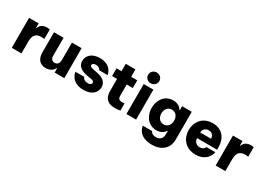

<svg xmlns="http://www.w3.org/2000/svg" viewBox="-5 -1755 4057 2940"><g transform="rotate(30 2023.0 -285.0)"><path d="M225 0V-209C225 -323 270 -371 365 -371C398 -371 418 -365 418 -365V-534C418 -534 400 -540 370 -540C279 -540 245 -492 229 -450H223V-530H54V0Z M658 10C733 10 780 -28 806 -75H812V0H983V-530H812V-219C812 -173 791 -129 736 -129C688 -129 664 -161 664 -207V-530H495V-169C495 -72 543 10 658 10Z M1324 10C1468 10 1547 -65 1547 -164C1547 -260 1472 -306 1367 -326L1300 -339C1265 -346 1240 -355 1240 -379C1240 -398 1254 -420 1301 -420C1371 -420 1383 -372 1383 -372H1534C1534 -372 1515 -540 1305 -540C1167 -540 1088 -465 1088 -367C1088 -265 1176 -224 1272 -208L1345 -195C1379 -188 1396 -176 1396 -155C1396 -139 1385 -113 1333 -113C1249 -113 1237 -170 1237 -170H1081C1081 -170 1098 10 1324 10Z M1881 10C1931 10 1975 0 1975 0V-128C1975 -128 1955 -123 1932 -123C1878 -123 1859 -148 1859 -188V-394H1967V-530H1859V-661H1688V-530H1600V-394H1688V-183C1688 -121 1699 10 1881 10Z M2167 -593C2224 -593 2266 -636 2266 -687C2266 -740 2224 -783 2167 -783C2109 -783 2068 -740 2068 -687C2068 -636 2109 -593 2167 -593ZM2252 0V-530H2081V0Z M2651 213C2846 213 2931 92 2931 -35V-530H2760V-463H2752C2733 -495 2684 -540 2601 -540C2446 -540 2368 -408 2368 -276C2368 -145 2446 -13 2601 -13C2684 -13 2732 -57 2752 -90H2760V-35C2760 38 2721 82 2649 82C2565 82 2553 29 2553 29H2388C2388 29 2398 213 2651 213ZM2652 -146C2577 -146 2539 -212 2539 -276C2539 -343 2577 -407 2652 -407C2728 -407 2765 -343 2765 -276C2765 -212 2728 -146 2652 -146Z M3306 10C3526 10 3553 -174 3553 -174H3396C3396 -174 3380 -119 3306 -119C3241 -119 3205 -166 3201 -221H3557V-261C3557 -439 3453 -540 3301 -540C3112 -540 3029 -400 3029 -266C3029 -128 3117 10 3306 10ZM3200 -320C3205 -382 3246 -415 3298 -415C3352 -415 3391 -383 3393 -320Z M3830 0V-209C3830 -323 3875 -371 3970 -371C4003 -371 4023 -365 4023 -365V-534C4023 -534 4005 -540 3975 -540C3884 -540 3850 -492 3834 -450H3828V-530H3659V0Z"/></g></svg>

Font: Be Vietnam Pro ExtraBold
Style: Regular
Weight: 800
Designer: Lam Bao, Tony Le, Vietanh Nguyen
Foundry: Yellow Type Foundry
Version: Version 1.002